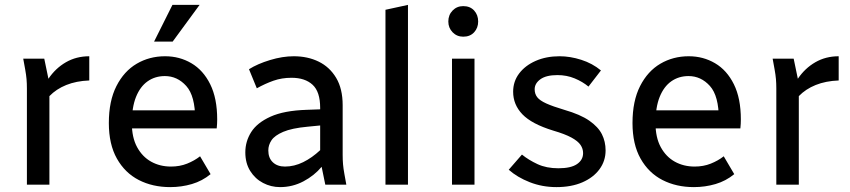

<svg xmlns="http://www.w3.org/2000/svg" viewBox="-20 -755 3474 785"><path d="M75 -515H161L178 -433Q207 -476 249.5 -500.5Q292 -525 345 -525V-426Q292 -424 251 -407.5Q210 -391 182 -362V0H90V-393Q90 -414 88.5 -431.5Q87 -449 83 -471Z M425 -252Q425 -342 456 -403Q487 -464 539 -494.5Q591 -525 655 -525Q714 -525 762.5 -496.5Q811 -468 839.5 -410.5Q868 -353 868 -267Q868 -258 867.5 -248.5Q867 -239 866 -230H504V-304H796L778 -267Q778 -363 741.5 -403.5Q705 -444 654 -444Q614 -444 583.5 -422.5Q553 -401 536 -358.5Q519 -316 519 -252Q519 -193 540.5 -153.5Q562 -114 598 -94Q634 -74 679 -74Q715 -74 745 -86Q775 -98 798 -116L841 -43Q807 -15 764.5 -2.5Q722 10 676 10Q604 10 547.5 -19Q491 -48 458 -106.5Q425 -165 425 -252ZM610 -585 685 -735H796L686 -585Z M983 -132Q983 -177 1007 -215Q1031 -253 1086 -278Q1141 -303 1234 -306L1289 -308V-314Q1289 -380 1258 -408.5Q1227 -437 1172 -437Q1132 -437 1098 -425Q1064 -413 1030 -394L998 -472Q1033 -494 1084 -509.5Q1135 -525 1181 -525Q1238 -525 1283 -503Q1328 -481 1354.5 -436.5Q1381 -392 1381 -325V-122Q1381 -101 1382.5 -83.5Q1384 -66 1388 -44L1396 0H1310L1295 -73Q1265 -37 1220.5 -13.5Q1176 10 1125 10Q1088 10 1055.5 -7Q1023 -24 1003 -56Q983 -88 983 -132ZM1077 -140Q1077 -109 1095.5 -91.5Q1114 -74 1145 -74Q1183 -74 1219.5 -92Q1256 -110 1289 -141V-242L1238 -237Q1173 -231 1138 -216Q1103 -201 1090 -181.5Q1077 -162 1077 -140Z M1556 0V-715L1648 -735V0Z M1828 0V-515H1920V0ZM1813 -667Q1813 -694 1830.5 -712Q1848 -730 1874 -730Q1902 -730 1918.5 -712Q1935 -694 1935 -667Q1935 -641 1918.5 -623Q1902 -605 1874 -605Q1848 -605 1830.5 -623Q1813 -641 1813 -667Z M2060 -61 2114 -123Q2141 -101 2177.5 -84Q2214 -67 2263 -67Q2314 -67 2339 -84Q2364 -101 2364 -129Q2364 -147 2353.5 -162.5Q2343 -178 2316.5 -192.5Q2290 -207 2242 -221Q2154 -248 2116 -287.5Q2078 -327 2078 -380Q2078 -422 2102.5 -454.5Q2127 -487 2170 -506Q2213 -525 2268 -525Q2311 -525 2356.5 -510.5Q2402 -496 2437 -467L2386 -401Q2362 -421 2329.5 -434.5Q2297 -448 2259 -448Q2213 -448 2189.5 -431Q2166 -414 2166 -390Q2166 -371 2176.5 -357.5Q2187 -344 2213.5 -332Q2240 -320 2287 -306Q2353 -287 2389.5 -261.5Q2426 -236 2441 -206Q2456 -176 2456 -140Q2456 -97 2431 -63Q2406 -29 2361 -9.5Q2316 10 2255 10Q2197 10 2146 -10Q2095 -30 2060 -61Z M2566 -252Q2566 -342 2597 -403Q2628 -464 2680 -494.5Q2732 -525 2796 -525Q2855 -525 2903.5 -496.5Q2952 -468 2980.5 -410.5Q3009 -353 3009 -267Q3009 -258 3008.5 -248.5Q3008 -239 3007 -230H2645V-304H2937L2919 -267Q2919 -363 2882.5 -403.5Q2846 -444 2795 -444Q2755 -444 2724.5 -422.5Q2694 -401 2677 -358.5Q2660 -316 2660 -252Q2660 -193 2681.5 -153.5Q2703 -114 2739 -94Q2775 -74 2820 -74Q2856 -74 2886 -86Q2916 -98 2939 -116L2982 -43Q2948 -15 2905.5 -2.5Q2863 10 2817 10Q2745 10 2688.5 -19Q2632 -48 2599 -106.5Q2566 -165 2566 -252Z M3139 -515H3225L3242 -433Q3271 -476 3313.5 -500.5Q3356 -525 3409 -525V-426Q3356 -424 3315 -407.5Q3274 -391 3246 -362V0H3154V-393Q3154 -414 3152.5 -431.5Q3151 -449 3147 -471Z"/></svg>

Font: Radio Canada
Style: Regular
Weight: 400
Designer: Charles Daoud, Etienne Aubert Bonn, Alexandre Saumier Demers, Jacques Le Bailly
Foundry: Radio-Canada
Version: Version 2.104;gftools[0.9.28.dev5+ged2979d]